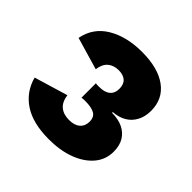

<svg xmlns="http://www.w3.org/2000/svg" viewBox="-117 -838 613 613"><g transform="rotate(45 189.5 -531.0)"><path d="M193.6 -735Q266.2 -735 306.7 -705.3Q347.2 -675.6 347.2 -622.2Q347.2 -595.8 336.5 -576Q325.8 -556.2 307 -545.4Q288.2 -534.6 263.4 -533V-529.6Q291.8 -529.6 312.3 -519.7Q332.8 -509.8 343.9 -491.3Q355 -472.8 355 -445.4Q355 -409.6 332.2 -382.9Q309.4 -356.2 270.2 -341.6Q231 -327 180.4 -327Q108 -327 65.3 -355.3Q22.6 -383.6 9 -434.4L122.8 -468.6Q126.4 -441.8 141.7 -429Q157 -416.2 183 -416.2Q206.6 -416.2 219.7 -427.7Q232.8 -439.2 232.8 -459Q232.8 -479.6 218.7 -487.7Q204.6 -495.8 177.2 -495.8Q173.2 -495.8 169.2 -495.8Q165.2 -495.8 160.2 -494.8V-560Q164.2 -559 168 -559Q171.8 -559 174.8 -559Q199.6 -558.6 212.7 -569.3Q225.8 -580 225.8 -600.4Q225.8 -620.8 214.4 -630.9Q203 -641 182.4 -641Q160.4 -641 146 -629Q131.6 -617 128 -591.2L18.6 -623.2Q29.2 -678.2 76.8 -706.6Q124.4 -735 193.6 -735Z"/></g></svg>

Font: Work Sans
Style: Regular
Weight: 400
Designer: Wei Huang
Foundry: Wei Huang
Version: Version 2.006; ttfautohint (v1.8.1.43-b0c9)